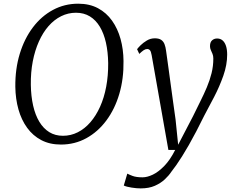

<svg xmlns="http://www.w3.org/2000/svg" viewBox="-20 -773 1282 1040"><path d="M310 10Q249.5 10 203.8 -14Q158 -38 127 -80.8Q96 -123.5 80 -180.2Q64 -237 63 -302.5Q62 -399.5 87 -481.5Q112 -563.5 158 -624.5Q204 -685.5 266.8 -719.2Q329.5 -753 403.5 -753Q465 -753 510.8 -728.5Q556.5 -704 587 -661Q617.5 -618 633 -562Q648.5 -506 649 -442.5Q650.5 -346.5 626.2 -264.2Q602 -182 556.2 -120.5Q510.5 -59 447.8 -24.5Q385 10 310 10ZM321 -37.5Q363.5 -37.5 401.2 -56.5Q439 -75.5 469.5 -110.8Q500 -146 522 -194.8Q544 -243.5 555.2 -303.2Q566.5 -363 566 -431Q565 -492 553.8 -542Q542.5 -592 520.8 -628.2Q499 -664.5 466.8 -684.2Q434.5 -704 391.5 -704Q349 -704 311.2 -685.2Q273.5 -666.5 243 -631.8Q212.5 -597 190.8 -548.5Q169 -500 157.5 -440.5Q146 -381 147 -313Q148 -251.5 159.5 -200.8Q171 -150 193 -113.5Q215 -77 247 -57.2Q279 -37.5 321 -37.5ZM801.5 -474Q798 -494.5 792 -501Q786 -507.5 777.5 -507.5Q768 -507.5 758.2 -501Q748.5 -494.5 734.5 -481L722.5 -506.5Q726.5 -512.5 740.5 -526.8Q754.5 -541 774.8 -553.2Q795 -565.5 818.5 -565.5Q841 -565.5 853.2 -557Q865.5 -548.5 871.2 -533.5Q877 -518.5 879.5 -498.5Q886 -452 892.5 -405.2Q899 -358.5 905.2 -311.8Q911.5 -265 918 -218.5Q924.5 -172 931 -125.5L945 11L1025.5 -143.5Q1045.5 -185 1065 -223.8Q1084.5 -262.5 1100.5 -300.5Q1116.5 -338.5 1126 -376.8Q1135.5 -415 1135.5 -456Q1135.5 -470.5 1131 -481.2Q1126.5 -492 1122 -501.8Q1117.5 -511.5 1117.5 -523Q1117.5 -544.5 1128.8 -554.5Q1140 -564.5 1156 -564.5Q1173.5 -564.5 1185.5 -554.2Q1197.5 -544 1204 -524.5Q1210.5 -505 1210.5 -477Q1210.5 -422 1189.8 -363Q1169 -304 1140 -248.2Q1111 -192.5 1086.5 -147Q1064 -101 1043 -61Q1022 -21 1002.8 12.8Q983.5 46.5 966.5 73.5Q949.5 100.5 934.8 121.5Q920 142.5 908 157.5Q895 177.5 873 198.2Q851 219 819 233.2Q787 247.5 742 247.5Q720.5 247.5 693 243.2Q665.5 239 650.5 232L669.5 167.5Q677.5 172 697.8 179.8Q718 187.5 752 187.5Q777.5 187.5 807.8 173Q838 158.5 869.8 126Q901.5 93.5 929 39H892Z"/></svg>

Font: Merriweather 20pt Light
Style: Italic
Weight: 300
Italic angle: -7.8°
Version: Version 2.101